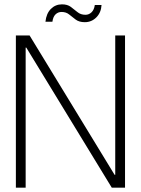

<svg xmlns="http://www.w3.org/2000/svg" viewBox="-20 -863 648 883"><path d="M53 0V-700H116L507 -59H510V-700H555V0H494L101 -644H98V0ZM370 -761Q344 -761 328 -773Q312 -785 298 -796.5Q284 -808 263 -808Q247 -808 235.5 -797Q224 -786 221 -763H189Q193 -801 214 -822Q235 -843 265 -843Q290 -843 305.5 -831.5Q321 -820 336 -807.5Q351 -795 373 -795Q389 -795 401 -806.5Q413 -818 416 -840H447Q445 -805 423 -783Q401 -761 370 -761Z"/></svg>

Font: DM Sans 36pt ExtraLight
Style: Regular
Weight: 250
Designer: Colophon Foundry, Jonny Pinhorn
Foundry: Colophon Foundry
Version: Version 4.004;gftools[0.9.30]